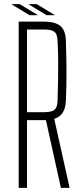

<svg xmlns="http://www.w3.org/2000/svg" viewBox="-20 -904 395 924"><path d="M70 0V-800H191Q246 -800 271 -778.5Q296 -757 297 -707Q300 -620 300 -553Q300 -486 297 -418Q294 -348 241 -332L315 0H273L201 -326H110V0ZM110 -364H190Q228 -364 242 -375.5Q256 -387 257 -418Q259 -475 259.5 -519Q260 -563 260 -606.5Q260 -650 257 -707Q256 -739 242.5 -750.5Q229 -762 191 -762H110ZM122 -831 36 -883V-884H75L161 -832V-831ZM118 -883V-884H157L243 -832V-831H204Z"/></svg>

Font: Big Shoulders Text Thin
Style: Regular
Weight: 100
Designer: Patric King
Foundry: XO Type Co
Version: Version 1.000; ttfautohint (v1.8.2)